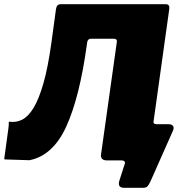

<svg xmlns="http://www.w3.org/2000/svg" viewBox="-41 -762 905 912"><path d="M548 130Q532 130 526.5 121.5Q521 113 526 96L552 15Q554 9 550 4.5Q546 0 538 0H494L688 -190Q685 -172 702 -172H760Q775 -172 781 -163.5Q787 -155 780 -140L674 99Q667 114 660.5 122Q654 130 639 130ZM500 -578H391Q376 -578 373 -561L225 -719Q228 -742 247 -742H747Q766 -742 763 -719L666 -25Q664 -12 657.5 -6Q651 0 635 0H468Q435 0 439 -29L514 -563Q516 -578 500 -578ZM-21 -7 -1 -153Q1 -167 0.5 -175.5Q0 -184 3 -184Q36 -179 65 -194Q94 -209 119 -250.5Q144 -292 165.5 -367Q187 -442 203 -558L225 -719H395L371 -546Q337 -300 274 -161.5Q211 -23 99 -1Q46 -3 20 -3.5Q-6 -4 -13.5 -4.5Q-21 -5 -21 -7Z"/></svg>

Font: Libre Franklin Black
Style: Italic
Weight: 900
Italic angle: -8°
Designer: Pablo Impallari, Rodrigo Fuenzalida, Nhung Nguyen
Foundry: Impallari Type
Version: Version 3.000